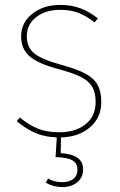

<svg xmlns="http://www.w3.org/2000/svg" viewBox="-20 -549 490 781"><path d="M228 10 227 74Q318 79 318 140Q318 174 293.5 193Q269 212 234 212Q197 212 166 194L176 177Q199 192 234 192Q261 192 278 179Q295 166 295 140Q295 115 274 103Q253 91 206 90L211 10Q160 8 122 -9Q84 -26 48 -56L61 -71Q98 -40 134.5 -25.5Q171 -11 223 -11Q287 -11 328 -43.5Q369 -76 369 -134Q369 -172 355.5 -195.5Q342 -219 311 -235Q280 -251 221 -267Q137 -289 101.5 -319Q66 -349 66 -401Q66 -457 111.5 -493Q157 -529 224 -529Q270 -529 306.5 -515.5Q343 -502 378 -474L365 -458Q330 -485 298.5 -497Q267 -509 225 -509Q166 -509 127.5 -479.5Q89 -450 89 -401Q89 -356 120.5 -331Q152 -306 231 -285Q292 -268 326.5 -250Q361 -232 376.5 -204.5Q392 -177 392 -134Q392 -71 346.5 -31.5Q301 8 228 10Z"/></svg>

Font: Fira Sans Thin
Style: Regular
Weight: 100
Designer: bBox Type GmbH & Carrois Corporate GbR & Edenspiekermann AG
Foundry: bBox Type GmbH & Carrois Corporate GbR & Edenspiekermann AG
Version: Version 4.301